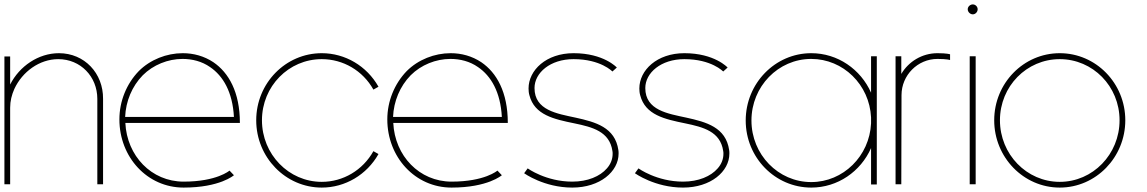

<svg xmlns="http://www.w3.org/2000/svg" viewBox="-20 -835 5199 870"><path d="M26 -452V-579H0V0H26V-347C26 -377 33 -405 45 -432C81 -510 159 -567 244 -567C345 -567 421 -488 421 -387V0H447V-387C448 -503 363 -594 247 -594C154 -594 68 -535 26 -452Z M609 -513C553 -455 521 -376 521 -294C521 -123 647 15 812 15C977 15 1040 -41 1040 -41L1020 -62C1020 -62 963 -12 812 -12C666 -12 555 -129 548 -278H1067C1067 -418 1016 -506 947 -553C905 -581 857 -594 808 -594C735 -594 661 -565 609 -513ZM1040 -305H547C550 -376 578 -444 627 -494C674 -541 741 -568 807 -568C851 -568 895 -557 932 -531C991 -491 1034 -418 1040 -305Z M1695 -442C1642 -536 1544 -594 1438 -594C1274 -594 1141 -458 1141 -290C1141 -122 1274 15 1438 15C1544 15 1642 -43 1695 -137L1672 -150C1624 -64 1535 -11 1438 -11C1288 -11 1167 -136 1167 -290C1167 -444 1288 -567 1438 -567C1535 -567 1624 -515 1672 -429Z M1823 -513C1767 -455 1735 -376 1735 -294C1735 -123 1861 15 2026 15C2191 15 2254 -41 2254 -41L2234 -62C2234 -62 2177 -12 2026 -12C1880 -12 1769 -129 1762 -278H2281C2281 -418 2230 -506 2161 -553C2119 -581 2071 -594 2022 -594C1949 -594 1875 -565 1823 -513ZM2254 -305H1761C1764 -376 1792 -444 1841 -494C1888 -541 1955 -568 2021 -568C2065 -568 2109 -557 2146 -531C2205 -491 2248 -418 2254 -305Z M2775 -529C2775 -529 2716 -594 2579 -594C2455 -594 2375 -517 2375 -434C2375 -424 2376 -413 2379 -403C2402 -314 2490 -295 2583 -276C2665 -259 2742 -239 2755 -151C2756 -147 2756 -142 2756 -138C2756 -114 2747 -91 2730 -72C2699 -36 2643 -12 2573 -12C2454 -12 2371 -72 2371 -72L2355 -50C2355 -50 2445 15 2573 15C2699 15 2783 -58 2783 -139C2783 -144 2783 -150 2782 -155C2767 -258 2679 -282 2588 -302C2505 -320 2402 -335 2402 -436C2402 -505 2473 -567 2579 -567C2702 -567 2755 -511 2755 -511Z M3277 -529C3277 -529 3218 -594 3081 -594C2957 -594 2877 -517 2877 -434C2877 -424 2878 -413 2881 -403C2904 -314 2992 -295 3085 -276C3167 -259 3244 -239 3257 -151C3258 -147 3258 -142 3258 -138C3258 -114 3249 -91 3232 -72C3201 -36 3145 -12 3075 -12C2956 -12 2873 -72 2873 -72L2857 -50C2857 -50 2947 15 3075 15C3201 15 3285 -58 3285 -139C3285 -144 3285 -150 3284 -155C3269 -258 3181 -282 3090 -302C3007 -320 2904 -335 2904 -436C2904 -505 2975 -567 3081 -567C3204 -567 3257 -511 3257 -511Z M3927 -164V1H3953V-580H3927V-415C3880 -521 3776 -594 3656 -594C3492 -594 3359 -457 3359 -289C3359 -121 3492 15 3656 15C3776 15 3880 -58 3927 -164ZM3927 -303V-276C3920 -128 3801 -10 3656 -10C3506 -10 3385 -135 3385 -289C3385 -443 3506 -568 3656 -568C3801 -568 3920 -451 3927 -303Z M4064 -500V-580H4038V0H4064L4065 -404C4065 -494 4138 -568 4228 -568C4271 -568 4285 -563 4285 -563V-589C4285 -589 4271 -594 4228 -594C4158 -594 4097 -556 4064 -500Z M4401 -580H4374V0H4401ZM4388 -815C4376 -815 4365 -805 4365 -793C4365 -781 4376 -770 4388 -770C4400 -770 4410 -781 4410 -793C4410 -805 4400 -815 4388 -815Z M4782 -567C4932 -567 5053 -444 5053 -290C5053 -136 4932 -11 4782 -11C4632 -11 4511 -136 4511 -290C4511 -444 4632 -567 4782 -567ZM4782 -594C4618 -594 4485 -458 4485 -290C4485 -122 4618 15 4782 15C4946 15 5079 -122 5079 -290C5079 -458 4946 -594 4782 -594Z"/></svg>

Font: MintSans
Style: ExtraLight
Weight: 200
Version: Version 1.0